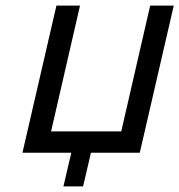

<svg xmlns="http://www.w3.org/2000/svg" viewBox="-20 -544 639 684"><path d="M304 0 276 120H206L234 0H60L181 -524H265L162 -76H412L515 -524H599L478 0Z"/></svg>

Font: Miedinger
Style: Italic
Weight: 400
Italic angle: -13°
Version: Version 001.000